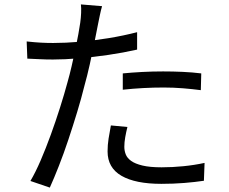

<svg xmlns="http://www.w3.org/2000/svg" viewBox="-20 -815 1040 871"><path d="M443 -787Q438 -770 433 -746Q428 -722 425 -707Q418 -671 408.5 -623.5Q399 -576 387.5 -524Q376 -472 362 -422Q349 -369 330 -306.5Q311 -244 290 -181Q269 -118 247 -62Q225 -6 206 36L118 6Q141 -33 164.5 -87.5Q188 -142 210.5 -204Q233 -266 252.5 -327.5Q272 -389 286 -441Q296 -476 305 -515Q314 -554 322 -591.5Q330 -629 335.5 -660.5Q341 -692 344 -712Q347 -733 348 -756Q349 -779 347 -795ZM221 -620Q277 -620 341.5 -625.5Q406 -631 473 -642Q540 -653 602 -669V-590Q540 -576 472 -566Q404 -556 338.5 -550.5Q273 -545 220 -545Q187 -545 159 -546.5Q131 -548 104 -549L101 -627Q137 -623 165.5 -621.5Q194 -620 221 -620ZM537 -482Q577 -486 624.5 -488.5Q672 -491 720 -491Q764 -491 808.5 -489Q853 -487 893 -482L891 -406Q853 -411 810 -414.5Q767 -418 723 -418Q676 -418 629.5 -415.5Q583 -413 537 -408ZM558 -239Q552 -215 548 -192Q544 -169 544 -149Q544 -131 550.5 -114.5Q557 -98 575 -85Q593 -72 626.5 -64Q660 -56 713 -56Q762 -56 812 -61Q862 -66 908 -76L905 5Q865 11 816 15Q767 19 712 19Q594 19 531 -17.5Q468 -54 468 -128Q468 -157 472.5 -186Q477 -215 483 -246Z"/></svg>

Font: Noto Sans TC
Style: Regular
Weight: 400
Designer: Ryoko NISHIZUKA  (kana, bopomofo & ideographs); Paul D. Hunt (Latin, Greek & Cyrillic); Sandoll Communications , Soo-you
Foundry: Adobe
Version: Version 2.004-H2;hotconv 1.0.118;makeotfexe 2.5.65603